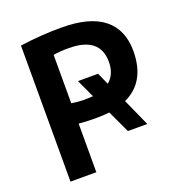

<svg xmlns="http://www.w3.org/2000/svg" viewBox="-133 -851 894 961"><g transform="rotate(-20 314.0 -370.0)"><path d="M79.1 0V-724.6Q190.4 -740.2 298.8 -740.2Q449.2 -740.2 523.9 -680.7Q598.6 -621.1 598.6 -507.8Q598.6 -342.8 473.6 -285.2L539.1 -139.6H435.5L379.9 -258.8Q351.6 -254.9 303.2 -254.9Q254.9 -254.9 216.8 -258.8V0ZM216.8 -367.2Q254.9 -361.3 282.2 -361.3Q309.6 -361.3 331.1 -363.3L286.1 -460H393.6L421.9 -396.5Q464.8 -431.6 464.8 -498Q464.8 -630.9 298.8 -630.9Q254.9 -630.9 216.8 -625Z"/></g></svg>

Font: GenEi M Gothic v2 Bold
Style: Regular
Weight: 700
Version: Version 2.0